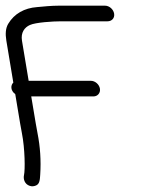

<svg xmlns="http://www.w3.org/2000/svg" viewBox="-49 -662 573 676"><path d="M270.9 -377.5H51.9L28.4 -518.6C23.6 -547.1 37.3 -565.7 56.4 -574C76.2 -583.1 136.7 -587 166.4 -587H329.8C344.3 -587 355.5 -598.2 352.8 -614C350.4 -628.9 336.3 -642 320.7 -642H157.3C131.7 -642 104.3 -639.1 81.3 -637C36.8 -633.7 1.2 -613.8 -20.1 -578.1C-29.1 -563 -30.7 -543 -26.7 -519.2L-2.1 -371.2C-12 -362 -12.4 -343.1 4.7 -330.5L22 -226.8C24 -214.5 26.1 -203.3 28.1 -193.2C39 -138.5 39.7 -63.2 35.5 -45.5C32.3 -31.9 37.7 -13.3 55.8 -7.6C63.4 -5 71.1 -6 78 -9C91 -14.6 91.5 -30.2 92.6 -47.3C95.8 -96.6 92.6 -145.4 83 -193.5C81 -203.6 79 -214.7 77 -226.8L61 -322.5H280C294.9 -322.5 305.3 -335 302.8 -350C300.3 -365 285.8 -377.5 270.9 -377.5Z"/></svg>

Font: MewTooHand
Style: BdCondLta
Weight: 400
Designer: Mew Too, Robert Jablonski
Version: Version 0.77